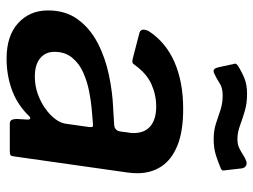

<svg xmlns="http://www.w3.org/2000/svg" viewBox="-116 -664 789 598"><g transform="rotate(90 279.0 -364.5)"><path d="M334 -53Q299 -20 255 -5Q211 10 162 10Q91 10 51.5 -26Q12 -62 12 -119Q12 -174 40 -212Q68 -250 113 -273.5Q158 -297 212 -308.5Q266 -320 317 -322L367 -325Q386 -326 389 -344L392 -367Q393 -372 393.5 -376.5Q394 -381 394 -385Q394 -420 372.5 -438Q351 -456 311 -456Q275 -456 241.5 -441Q208 -426 181 -388Q178 -383 174 -382Q170 -381 162 -383L81 -404Q75 -406 72.5 -412Q70 -418 76 -432Q111 -486 173 -513Q235 -540 319 -540Q389 -540 433 -522Q477 -504 498 -472Q519 -440 519 -397Q519 -390 518.5 -383Q518 -376 517 -368L467 -16Q466 -5 463 -2.5Q460 0 450 0H365Q356 0 353 -6Q350 -12 350 -22L352 -56Q351 -73 334 -53ZM375 -246Q376 -255 374.5 -257.5Q373 -260 365 -259L318 -255Q294 -253 263.5 -247Q233 -241 205 -228.5Q177 -216 159 -194Q141 -172 141 -139Q141 -111 161 -94.5Q181 -78 218 -78Q247 -78 273 -87.5Q299 -97 318 -111Q338 -125 350.5 -142Q363 -159 365 -175ZM501 -656Q485 -649 463 -642Q441 -635 413 -635Q385 -635 363 -642.5Q341 -650 321 -656.5Q301 -663 277 -663Q253 -663 239.5 -654Q226 -645 207 -636Q199 -633 195 -637Q191 -641 189 -650L181 -687Q180 -694 178 -699.5Q176 -705 185 -711Q204 -723 224 -731Q244 -739 272 -739Q301 -739 325 -732Q349 -725 370.5 -717Q392 -709 413 -709Q429 -709 440.5 -714.5Q452 -720 462.5 -727Q473 -734 483 -737Q492 -739 497.5 -734.5Q503 -730 504 -722L509 -678Q510 -672 510.5 -665.5Q511 -659 501 -656Z"/></g></svg>

Font: Libre Franklin Thin SemiBold
Style: Italic
Weight: 600
Italic angle: -8°
Version: Version 3.000